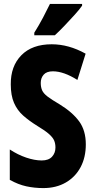

<svg xmlns="http://www.w3.org/2000/svg" viewBox="-20 -950 485 980"><path d="M418 -213Q418 -147 391.5 -97Q365 -47 316 -18.5Q267 10 201 10Q156 10 114.5 1Q73 -8 30 -32V-187Q71 -160 114 -145.5Q157 -131 193 -131Q228 -131 245.5 -150Q263 -169 263 -197Q263 -217 256.5 -232.5Q250 -248 230.5 -265.5Q211 -283 171 -307Q129 -333 98.5 -360Q68 -387 51.5 -425Q35 -463 35 -519Q34 -612 89 -668Q144 -724 244 -724Q331 -724 417 -676L375 -542Q305 -586 250 -586Q218 -586 203 -569Q188 -552 188 -527Q188 -505 195 -489Q202 -473 223 -457Q244 -441 285 -417Q350 -377 384 -330.5Q418 -284 418 -213ZM399 -921Q386 -902 362 -875.5Q338 -849 311 -820.5Q284 -792 260 -770H155V-783Q180 -823 199.5 -860Q219 -897 235 -930H399Z"/></svg>

Font: Noto Sans Thai ExtCond ExtBd
Style: Regular
Weight: 800
Width: 2
Designer: Monotype Design Team
Foundry: Monotype Imaging Inc.
Version: Version 2.002; ttfautohint (v1.8.4.7-5d5b)